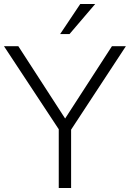

<svg xmlns="http://www.w3.org/2000/svg" viewBox="-28 -944 652 964"><path d="M604 -712 329 -293V0H267V-295L-8 -712H64L299 -349L534 -712ZM274 -773 375 -924H450L321 -773Z"/></svg>

Font: Muli Light
Style: Regular
Weight: 300
Designer: Vernon Adams
Foundry: Vernon Adams
Version: Version 2.100